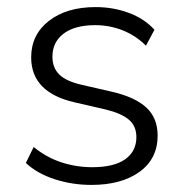

<svg xmlns="http://www.w3.org/2000/svg" viewBox="-20 -514 518 542"><path d="M238 8Q184 8 134.5 -8Q85 -24 53 -54L75 -99Q112 -69 154 -55.5Q196 -42 240 -42Q302 -42 333.5 -64.5Q365 -87 365 -127Q365 -158 344 -176Q323 -194 278 -205L191 -225Q68 -253 68 -352Q68 -416 118 -455Q168 -494 250 -494Q300 -494 344 -477.5Q388 -461 416 -430L392 -385Q363 -414 326 -428.5Q289 -443 249 -443Q191 -443 159.5 -419Q128 -395 128 -354Q128 -323 147 -304Q166 -285 209 -275L296 -255Q361 -240 393 -210.5Q425 -181 425 -131Q425 -66 374 -29Q323 8 238 8Z"/></svg>

Font: Nunito Sans Light
Style: Regular
Weight: 300
Designer: Vernon Adams
Foundry: Vernon Adams
Version: Version 3.101; ttfautohint (v1.8.4.7-5d5b);gftools[0.9.27]